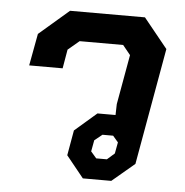

<svg xmlns="http://www.w3.org/2000/svg" viewBox="-45 -602 623 646"><g transform="rotate(5 266.5 -279.0)"><path d="M199 -73 214 -158 288 -222H349L350 -259L380 -427L354 -459H207L169 -427L158 -363H45L65 -471L166 -558H419L500 -458L430 -64L354 0H258ZM333 -71 358 -93 365 -131 347 -152H311L285 -131L278 -93L297 -71Z"/></g></svg>

Font: Chakra Petch SemiBold
Style: Italic
Weight: 600
Italic angle: -10°
Designer: Katatrad Aksorn Co.,Ltd.
Foundry: Cadson Demak Co.,Ltd.
Version: Version 1.000; ttfautohint (v1.6)